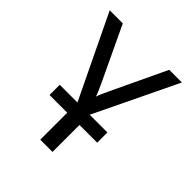

<svg xmlns="http://www.w3.org/2000/svg" viewBox="-199 -864 997 997"><g transform="rotate(45 300.0 -365.0)"><path d="M125 -198V-273H255L35 -730H131L273 -430Q285 -405 292 -387.5Q299 -370 301 -362Q303 -370 310.5 -387.5Q318 -405 330 -430L472 -730H565L345 -273H475V-198H345V0H255V-198Z"/></g></svg>

Font: JetBrains Mono NL
Style: Regular
Weight: 400
Monospace: yes
Designer: Philipp Nurullin, Konstantin Bulenkov
Foundry: JetBrains
Version: Version 2.305; ttfautohint (v1.8.4.7-5d5b)